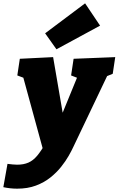

<svg xmlns="http://www.w3.org/2000/svg" viewBox="-79 -888 712 1153"><path d="M-59 236 -34 96Q-17 98 -3 99.5Q11 101 24 101Q63 101 91.5 88.5Q120 76 144 47.5Q168 19 195 -29L186 35L58 -433L70 -418L25 -435L40 -535L240 -545L314 -114L262 -125L389 -435L394 -417L348 -435L363 -535L613 -545L598 -445L542 -422L567 -437L361 -5Q351 17 333 48.5Q315 80 288 114Q261 148 223.5 178Q186 208 136.5 226.5Q87 245 24 245Q-17 245 -59 236ZM260 -592 192 -688 432 -868 522 -734Z"/></svg>

Font: Bitter Thin Black
Style: Italic
Weight: 900
Italic angle: -9°
Version: Version 3.020